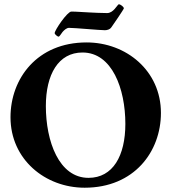

<svg xmlns="http://www.w3.org/2000/svg" viewBox="-20 -862 800 896"><path d="M254 -691C257 -691 264 -702 272 -713C280 -722 291 -732 302 -732C328 -732 447 -721 469 -721C477 -721 492 -723 500 -735C506 -743 558 -819 558 -823C558 -830 542 -842 535 -842C531 -842 525 -831 515 -820C506 -810 494 -801 480 -801C448 -801 420 -803 396 -804C368 -805 338 -808 313 -808C294 -808 235 -721 235 -707C235 -703 247 -691 254 -691ZM375 14C607 14 731 -155 731 -335C731 -532 569 -664 384 -664C153 -664 29 -495 29 -315C29 -118 191 14 375 14ZM393 -32C255 -32 194 -203 194 -367C194 -514 252 -617 365 -617C503 -617 565 -448 565 -284C565 -135 507 -32 393 -32Z"/></svg>

Font: EB Garamond
Style: Bold
Weight: 700
Designer: Georg Duffner and Octavio Pardo
Foundry: Georg Duffner
Version: Version 1.000;PS 001.000;hotconv 1.0.88;makeotf.lib2.5.64775